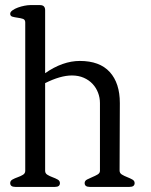

<svg xmlns="http://www.w3.org/2000/svg" viewBox="-20 -733 593 753"><path d="M508 -15Q508 0 488 0H332Q312 0 312 -15Q312 -24 321.5 -29Q331 -34 342 -38.5Q353 -43 362.5 -48.5Q372 -54 372 -63V-329Q372 -350 364.5 -369.5Q357 -389 343 -404Q329 -419 308.5 -428Q288 -437 262 -437Q217 -437 157 -407V-63Q157 -53 166 -47.5Q175 -42 186 -38Q197 -34 206 -29Q215 -24 215 -15Q215 0 196 0H40Q20 0 20 -15Q20 -24 29 -29Q38 -34 49.5 -38Q61 -42 70 -47.5Q79 -53 79 -63V-645Q79 -656 70 -659Q61 -662 49.5 -663.5Q38 -665 29 -667.5Q20 -670 20 -679Q20 -686 29 -692.5Q38 -699 50.5 -703.5Q63 -708 76 -710.5Q89 -713 98 -713H137Q157 -713 157 -693V-446Q226 -494 293 -494Q371 -494 410.5 -450.5Q450 -407 450 -329L449 -64Q449 -54 458 -48.5Q467 -43 478.5 -38.5Q490 -34 499 -29Q508 -24 508 -15Z"/></svg>

Font: Jura
Style: Regular
Weight: 400
Designer: Ed Merritt
Foundry: Ten by Twenty
Version: Version 1.007